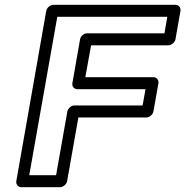

<svg xmlns="http://www.w3.org/2000/svg" viewBox="-20 -756 773 801"><path d="M575 -316H290C275 -316 263 -302 261 -291L214 -25H102L219 -686H678L666 -617H343C328 -617 316 -603 314 -592L282 -409C279 -394 291 -384 302 -384H587ZM591 -266C602 -266 617 -276 620 -291L641 -409C643 -420 635 -434 620 -434H336L360 -567H682C693 -567 709 -577 712 -592L733 -711C735 -722 727 -736 712 -736H203C192 -736 176 -726 173 -711L48 0C46 11 54 25 69 25H230C241 25 257 15 260 0L307 -266Z"/></svg>

Font: Asimov
Style: WidOuIt
Weight: 500
Designer: Google
Version: Version 2.000980; 2014